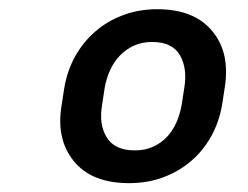

<svg xmlns="http://www.w3.org/2000/svg" viewBox="-20 -742 549 425"><path d="M116.5 -509.9 122.2 -546.9Q128.6 -585.2 146.3 -617.2Q164.1 -649.1 191.1 -672.4Q218 -695.7 252.8 -708.6Q287.6 -721.6 328.1 -721.6Q410.5 -721.6 450.3 -672.6Q490.1 -624.3 477.3 -546.9L471.6 -509.9Q465.2 -472.3 447.6 -440.5Q430 -408.7 403.2 -385.7Q376.4 -362.6 341.6 -349.6Q306.8 -336.6 265.6 -336.6Q182.5 -336.6 143.1 -385.7Q103.7 -434.3 116.5 -509.9ZM216.3 -437.9Q234 -409.1 278.4 -409.1Q301.1 -409.1 318.7 -417.1Q336.3 -425.1 349.3 -438.7Q362.2 -452.4 370.4 -470.9Q378.6 -489.3 382.1 -509.9L387.8 -546.9Q395.2 -589.8 378.6 -619.3Q361.5 -649.1 316.8 -649.1Q294.4 -649.1 276.5 -641Q258.5 -632.8 245.2 -618.8Q231.9 -604.8 223.5 -586.3Q215.2 -567.8 211.6 -546.9L206 -509.9Q198.5 -466.3 216.3 -437.9Z"/></svg>

Font: Inter P Black
Style: Italic
Weight: 900
Italic angle: -9.40001°
Designer: Rasmus Andersson
Foundry: rsms
Version: Version 3.018;git-588b23468